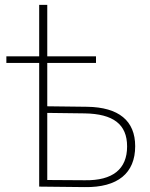

<svg xmlns="http://www.w3.org/2000/svg" viewBox="-20 -762 612 784"><path d="M6 -505H140V0L326 2C461 4 532 -55 532 -165C532 -269 465 -324 336 -326L173 -328V-505H372V-532H173V-742H140V-532H6ZM326 -26 173 -27V-301L326 -299C442 -297 499 -255 499 -164C499 -72 441 -24 326 -26Z"/></svg>

Font: Chess Sans ExtraLight
Style: Regular
Weight: 275
Designer: Wolf Bōese
Foundry: Wolf Bōese
Version: Version 7.223;Glyphs 3.3 (3306)